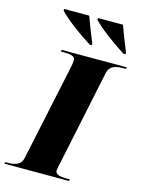

<svg xmlns="http://www.w3.org/2000/svg" viewBox="-171 -1022 809 1099"><g transform="rotate(15 234.0 -472.0)"><path d="M263 -784H274L276 -792C257 -837 227 -915 217 -944H69L68 -934C106 -892 196 -826 263 -784ZM463 -784H474L476 -792C457 -837 427 -915 417 -944H269L268 -934C306 -892 396 -826 463 -784ZM-33 0H350L353 -10H340C298 -10 266 -14 266 -40C266 -52 271 -67 276 -92L393 -651C403 -697 441 -704 485 -704H498L501 -714H116L113 -704H126C169 -704 198 -700 198 -674C198 -670 198 -660 193 -636L71 -61C62 -17 23 -10 -17 -10H-30Z"/></g></svg>

Font: Noto Serif Display Black
Style: Italic
Weight: 900
Italic angle: -12°
Designer: Monotype Design Team
Foundry: Monotype Imaging Inc.
Version: Version 2.009